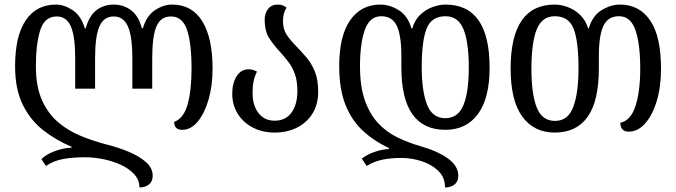

<svg xmlns="http://www.w3.org/2000/svg" viewBox="-20 -568 2958 840"><path d="M733 -548Q820 -548 865 -475Q910 -402 910 -268Q910 -193 892.5 -132.5Q875 -72 845 -36Q815 0 777 0Q742 0 742 -35Q783 -49 800.5 -110.5Q818 -172 818 -268Q818 -380 798 -438Q778 -496 728 -496Q683 -496 664.5 -452.5Q646 -409 646 -314V-180H559V-314Q559 -409 539.5 -452.5Q520 -496 478 -496Q434 -496 415 -452.5Q396 -409 396 -314V-180H309V-314Q309 -409 290 -452.5Q271 -496 228 -496Q175 -496 156 -436Q137 -376 137 -278Q137 -188 164.5 -128Q192 -68 237 -31Q282 6 335.5 27.5Q389 49 442 63Q495 76 542 95.5Q589 115 618.5 141Q648 167 648 201Q648 226 632 239Q616 252 590 252Q590 219 567 194Q544 169 507.5 152.5Q471 136 430 128Q389 120 353 120Q299 120 257 127.5Q215 135 181 158L161 128Q185 105 223 92Q261 79 293 78V74Q226 46 169.5 2Q113 -42 79.5 -110Q46 -178 46 -278Q46 -410 92.5 -479Q139 -548 225 -548Q261 -548 298 -523.5Q335 -499 351 -444H355Q370 -499 402 -523.5Q434 -548 478 -548Q520 -548 553 -523.5Q586 -499 601 -444H605Q621 -499 658 -523.5Q695 -548 733 -548Z M1182 12Q1129 12 1087 -9.5Q1045 -31 1020.5 -69.5Q996 -108 996 -159Q996 -203 1015 -234Q1034 -265 1069 -265Q1084 -265 1104 -255Q1094 -234 1089.5 -212.5Q1085 -191 1085 -161Q1085 -108 1110.5 -74Q1136 -40 1182 -40Q1229 -40 1255 -75Q1281 -110 1281 -170Q1281 -214 1270 -244.5Q1259 -275 1241.5 -297.5Q1224 -320 1206 -340Q1180 -368 1159 -399Q1138 -430 1138 -483Q1138 -510 1153 -529Q1168 -548 1194 -548Q1209 -548 1218 -544Q1227 -540 1234 -534Q1218 -512 1218 -476Q1218 -440 1234.5 -415.5Q1251 -391 1273 -369Q1295 -346 1318 -320Q1341 -294 1356.5 -257.5Q1372 -221 1372 -167Q1372 -111 1347 -71Q1322 -31 1279 -9.5Q1236 12 1182 12Z M1929 0Q1736 0 1736 -273V-322Q1736 -413 1716 -455Q1696 -497 1648 -497Q1597 -497 1576 -437Q1555 -377 1555 -279Q1555 -189 1576.5 -128.5Q1598 -68 1634.5 -29Q1671 10 1718.5 33Q1766 56 1818 71Q1895 93 1940 125.5Q1985 158 1985 201Q1985 226 1969 239Q1953 252 1927 252Q1927 208 1897.5 179.5Q1868 151 1824 137Q1780 123 1736 123Q1690 123 1653.5 130.5Q1617 138 1584 158L1563 126Q1587 107 1620.5 96Q1654 85 1682 84V80Q1616 49 1567 3.5Q1518 -42 1491 -110.5Q1464 -179 1464 -279Q1464 -411 1512 -479.5Q1560 -548 1644 -548Q1685 -548 1724.5 -523.5Q1764 -499 1780 -444H1784Q1794 -480 1818 -503Q1842 -526 1872 -537Q1902 -548 1929 -548Q2122 -548 2122 -272Q2122 -138 2071 -69Q2020 0 1929 0ZM1929 -497Q1868 -497 1846.5 -443Q1825 -389 1825 -273Q1825 -171 1848 -111Q1871 -51 1928 -51Q1984 -51 2007.5 -108Q2031 -165 2031 -272Q2031 -382 2008 -439.5Q1985 -497 1929 -497Z M2407 12Q2316 12 2265 -58Q2214 -128 2214 -268Q2214 -548 2407 -548Q2434 -548 2464 -537Q2494 -526 2518 -503Q2542 -480 2553 -444H2556Q2572 -499 2612 -523.5Q2652 -548 2693 -548Q2777 -548 2824.5 -478.5Q2872 -409 2872 -267Q2872 -189 2853.5 -127Q2835 -65 2803 -28.5Q2771 8 2731 8Q2694 8 2694 -31Q2739 -40 2760 -103.5Q2781 -167 2781 -268Q2781 -376 2760 -436.5Q2739 -497 2688 -497Q2640 -497 2620 -455Q2600 -413 2600 -322V-269Q2600 -126 2551 -57Q2502 12 2407 12ZM2408 -39Q2465 -39 2488 -100Q2511 -161 2511 -269Q2511 -388 2489.5 -442.5Q2468 -497 2407 -497Q2351 -497 2328 -439Q2305 -381 2305 -268Q2305 -155 2328.5 -97Q2352 -39 2408 -39Z"/></svg>

Font: Noto Serif Georgian Condensed
Style: Regular
Weight: 400
Width: 3
Designer: Monotype Design Team, Akaki Razmadze
Foundry: Google LLC
Version: Version 2.003; ttfautohint (v1.8.4.7-5d5b)